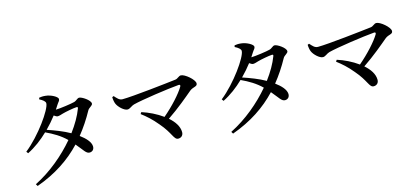

<svg xmlns="http://www.w3.org/2000/svg" viewBox="-65 -1315 4131 1898"><g transform="rotate(-15 2000.0 -366.0)"><path d="M122 34 135 55C332 -16 482 -117 602 -244C667 -168 682 -130 719 -131C747 -132 766 -152 765 -183C763 -228 720 -274 664 -315C719 -383 768 -457 812 -537C825 -562 864 -572 864 -594C864 -629 783 -682 756 -682C736 -682 724 -660 697 -653C670 -645 546 -627 504 -627L531 -669C547 -695 561 -702 561 -721C561 -744 496 -781 440 -786C413 -789 394 -787 375 -784L371 -768C405 -751 429 -732 429 -713C429 -651 267 -422 114 -301L128 -282C206 -321 279 -376 343 -438C420 -402 487 -363 546 -305C435 -174 287 -49 122 34ZM364 -458C402 -496 437 -537 468 -577C482 -567 495 -559 505 -559C522 -559 540 -566 561 -572C592 -581 676 -597 706 -598C717 -599 723 -594 717 -581C691 -512 648 -437 592 -362C524 -401 436 -434 364 -458Z M1313 -385 1302 -368C1349 -333 1403 -286 1456 -221C1556 -106 1554 -37 1600 -37C1629 -37 1652 -56 1652 -90C1652 -148 1615 -203 1560 -251C1677 -330 1775 -414 1836 -465C1873 -495 1915 -484 1915 -519C1915 -558 1824 -635 1784 -635C1762 -635 1747 -611 1722 -608C1632 -597 1272 -556 1168 -556C1134 -556 1115 -582 1090 -609L1074 -602C1075 -572 1080 -548 1087 -532C1102 -496 1155 -445 1190 -445C1215 -445 1238 -471 1263 -477C1350 -500 1629 -540 1739 -549C1753 -550 1758 -542 1750 -528C1712 -464 1621 -363 1523 -280C1460 -326 1383 -363 1313 -385Z M2122 34 2135 55C2332 -16 2482 -117 2602 -244C2667 -168 2682 -130 2719 -131C2747 -132 2766 -152 2765 -183C2763 -228 2720 -274 2664 -315C2719 -383 2768 -457 2812 -537C2825 -562 2864 -572 2864 -594C2864 -629 2783 -682 2756 -682C2736 -682 2724 -660 2697 -653C2670 -645 2546 -627 2504 -627L2531 -669C2547 -695 2561 -702 2561 -721C2561 -744 2496 -781 2440 -786C2413 -789 2394 -787 2375 -784L2371 -768C2405 -751 2429 -732 2429 -713C2429 -651 2267 -422 2114 -301L2128 -282C2206 -321 2279 -376 2343 -438C2420 -402 2487 -363 2546 -305C2435 -174 2287 -49 2122 34ZM2364 -458C2402 -496 2437 -537 2468 -577C2482 -567 2495 -559 2505 -559C2522 -559 2540 -566 2561 -572C2592 -581 2676 -597 2706 -598C2717 -599 2723 -594 2717 -581C2691 -512 2648 -437 2592 -362C2524 -401 2436 -434 2364 -458Z M3313 -385 3302 -368C3349 -333 3403 -286 3456 -221C3556 -106 3554 -37 3600 -37C3629 -37 3652 -56 3652 -90C3652 -148 3615 -203 3560 -251C3677 -330 3775 -414 3836 -465C3873 -495 3915 -484 3915 -519C3915 -558 3824 -635 3784 -635C3762 -635 3747 -611 3722 -608C3632 -597 3272 -556 3168 -556C3134 -556 3115 -582 3090 -609L3074 -602C3075 -572 3080 -548 3087 -532C3102 -496 3155 -445 3190 -445C3215 -445 3238 -471 3263 -477C3350 -500 3629 -540 3739 -549C3753 -550 3758 -542 3750 -528C3712 -464 3621 -363 3523 -280C3460 -326 3383 -363 3313 -385Z"/></g></svg>

Font: Noto Serif CJK HK SemiBold
Style: Regular
Weight: 600
Designer: Ryoko NISHIZUKA 西塚涼子 (kana & ideographs); Frank Grießhammer (Latin, Greek & Cyrillic); Wenlong ZHANG 张文龙 (bopomofo); San
Foundry: Adobe
Version: Version 2.001;hotconv 1.1.0;makeotfexe 2.6.0